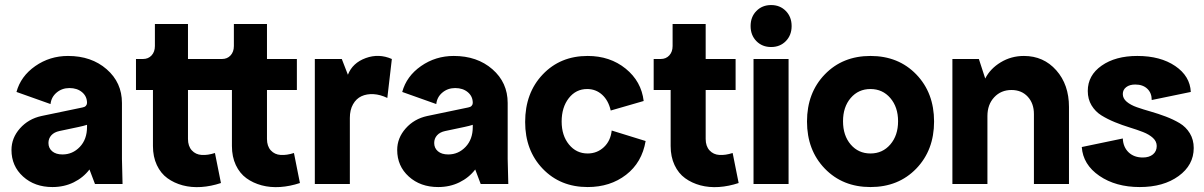

<svg xmlns="http://www.w3.org/2000/svg" viewBox="-20 -736 4815 768"><path d="M189.9 12.2Q118.7 12.2 72.3 -29.8Q25.9 -71.8 25.9 -136.2Q25.9 -184.1 59.8 -222.4Q93.8 -260.7 146 -272L310.1 -306.2Q318.8 -307.6 323.5 -312.7Q328.1 -317.9 328.1 -324.2Q328.1 -350.6 308.3 -367.2Q288.6 -383.8 257.8 -383.8Q228 -383.8 206.5 -365.7Q185.1 -347.7 182.1 -319.8L45.9 -368.2Q63 -431.2 121.1 -471.7Q179.2 -512.2 252 -512.2Q345.7 -512.2 406.7 -459Q467.8 -405.8 467.8 -324.2V-100.1L470.2 0H359.9L337.9 -58.1Q313 -25.4 274.7 -6.6Q236.3 12.2 189.9 12.2ZM173.8 -164.1Q173.8 -143.6 188.7 -130.9Q203.6 -118.2 230 -118.2Q270.5 -118.2 299.3 -148.4Q328.1 -178.7 328.1 -228V-236.8Q314.9 -232.4 293.9 -228L217.8 -211.9Q196.8 -207.5 185.3 -194.8Q173.8 -182.1 173.8 -164.1Z M863.8 -3.9Q824.2 9.3 784.9 12Q745.6 14.6 710.9 5.4Q676.3 -3.9 649.7 -23.2Q623 -42.5 607.4 -75.7Q591.8 -108.9 591.8 -151.9V-376H523.9V-500H551.8Q573.2 -500 586.4 -514.4Q599.6 -528.8 599.6 -551.8V-640.1H731.9V-500H867.7Q889.2 -500 902.3 -514.4Q915.5 -528.8 915.5 -551.8V-640.1H1047.9V-500H1167.5V-376H1047.9V-180.2Q1047.9 -151.4 1063.2 -134.5Q1078.6 -117.7 1102.8 -116.2Q1127 -114.7 1155.8 -124L1179.7 -3.9Q1140.1 9.3 1100.8 12Q1061.5 14.6 1026.9 5.4Q992.2 -3.9 965.6 -23.2Q939 -42.5 923.3 -75.7Q907.7 -108.9 907.7 -151.9V-376H731.9V-180.2Q731.9 -151.4 747.3 -134.5Q762.7 -117.7 786.9 -116.2Q811 -114.7 839.8 -124Z M1239.3 0V-500H1347.2L1371.6 -437Q1390.1 -484.4 1442.9 -503.7Q1495.6 -522.9 1547.4 -500L1529.3 -344.2Q1501 -357.9 1473.9 -359.4Q1446.8 -360.8 1425.8 -351.1Q1404.8 -341.3 1392.1 -318.8Q1379.4 -296.4 1379.4 -264.2V0Z M1732.9 12.2Q1661.6 12.2 1615.2 -29.8Q1568.8 -71.8 1568.8 -136.2Q1568.8 -184.1 1602.8 -222.4Q1636.7 -260.7 1689 -272L1853 -306.2Q1861.8 -307.6 1866.5 -312.7Q1871.1 -317.9 1871.1 -324.2Q1871.1 -350.6 1851.3 -367.2Q1831.5 -383.8 1800.8 -383.8Q1771 -383.8 1749.5 -365.7Q1728 -347.7 1725.1 -319.8L1588.9 -368.2Q1606 -431.2 1664.1 -471.7Q1722.2 -512.2 1794.9 -512.2Q1888.7 -512.2 1949.7 -459Q2010.7 -405.8 2010.7 -324.2V-100.1L2013.2 0H1902.8L1880.9 -58.1Q1856 -25.4 1817.6 -6.6Q1779.3 12.2 1732.9 12.2ZM1716.8 -164.1Q1716.8 -143.6 1731.7 -130.9Q1746.6 -118.2 1772.9 -118.2Q1813.5 -118.2 1842.3 -148.4Q1871.1 -178.7 1871.1 -228V-236.8Q1857.9 -232.4 1836.9 -228L1760.7 -211.9Q1739.7 -207.5 1728.3 -194.8Q1716.8 -182.1 1716.8 -164.1Z M2330.6 12.2Q2221.2 12.2 2150.9 -61Q2080.6 -134.3 2080.6 -248Q2080.6 -364.3 2150.9 -438.2Q2221.2 -512.2 2330.6 -512.2Q2419.9 -512.2 2482.7 -461.4Q2545.4 -410.6 2554.7 -332L2422.9 -293.9Q2413.6 -334.5 2388.4 -357.2Q2363.3 -379.9 2328.6 -379.9Q2283.7 -379.9 2255.1 -343.3Q2226.6 -306.6 2226.6 -250Q2226.6 -193.8 2255.9 -158Q2285.2 -122.1 2330.6 -122.1Q2368.2 -122.1 2395.3 -147.2Q2422.4 -172.4 2426.8 -213.9L2562.5 -171.9Q2547.9 -85.9 2484.4 -36.9Q2420.9 12.2 2330.6 12.2Z M2934.6 -3.9Q2895 9.3 2855.7 12Q2816.4 14.6 2781.7 5.4Q2747.1 -3.9 2720.5 -23.2Q2693.8 -42.5 2678.2 -75.7Q2662.6 -108.9 2662.6 -151.9V-376H2594.7V-500H2622.6Q2644 -500 2657.2 -514.4Q2670.4 -528.8 2670.4 -551.8V-640.1H2802.7V-500H2922.4V-376H2802.7V-180.2Q2802.7 -151.4 2818.1 -134.5Q2833.5 -117.7 2857.7 -116.2Q2881.8 -114.7 2910.6 -124Z M2994.1 -500H3134.3V0H2994.1ZM3005.6 -571.5Q2982.4 -595.2 2982.4 -631.8Q2982.4 -668.5 3005.6 -692.1Q3028.8 -715.8 3064.5 -715.8Q3100.1 -715.8 3123.3 -692.1Q3146.5 -668.5 3146.5 -631.8Q3146.5 -595.2 3123.3 -571.5Q3100.1 -547.9 3064.5 -547.9Q3028.8 -547.9 3005.6 -571.5Z M3461.9 12.2Q3350.6 12.2 3279.3 -61.5Q3208 -135.3 3208 -250Q3208 -364.7 3279.3 -438.5Q3350.6 -512.2 3461.9 -512.2Q3573.7 -512.2 3645 -438.5Q3716.3 -364.7 3716.3 -250Q3716.3 -135.3 3645 -61.5Q3573.7 12.2 3461.9 12.2ZM3382.8 -344Q3352.1 -308.1 3352.1 -251Q3352.1 -193.8 3382.8 -158Q3413.6 -122.1 3461.9 -122.1Q3510.3 -122.1 3541.3 -158.2Q3572.3 -194.3 3572.3 -251Q3572.3 -307.6 3541.3 -343.8Q3510.3 -379.9 3461.9 -379.9Q3413.6 -379.9 3382.8 -344Z M3789.6 0V-500H3895.5L3920.9 -421.9Q3940.9 -461.4 3982.9 -486.8Q4024.9 -512.2 4075.7 -512.2Q4154.3 -512.2 4205.1 -454.8Q4255.9 -397.5 4255.9 -308.1V0H4115.7V-279.8Q4115.7 -322.3 4091.1 -349.1Q4066.4 -376 4025.9 -376Q3983.9 -376 3956.8 -346.9Q3929.7 -317.9 3929.7 -272V0Z M4539.1 12.2Q4442.9 12.2 4377.4 -32.7Q4312 -77.6 4307.1 -147.9L4471.2 -182.1Q4472.7 -147.5 4494.4 -126.7Q4516.1 -106 4551.3 -106Q4576.7 -106 4591.8 -118.4Q4606.9 -130.9 4606.9 -151.9Q4606.9 -170.4 4591.8 -184.3Q4576.7 -198.2 4552.2 -207.8Q4527.8 -217.3 4498.3 -226.3Q4468.8 -235.4 4439.5 -247.3Q4410.2 -259.3 4385.7 -274.4Q4361.3 -289.6 4346.2 -314.5Q4331.1 -339.4 4331.1 -372.1Q4331.1 -434.6 4386.5 -473.4Q4441.9 -512.2 4529.3 -512.2Q4621.6 -512.2 4680.9 -471.9Q4740.2 -431.6 4743.2 -368.2L4586.9 -335.9Q4586.9 -364.3 4569.1 -381.1Q4551.3 -397.9 4521 -397.9Q4498.5 -397.9 4484.9 -387.5Q4471.2 -377 4471.2 -359.9Q4471.2 -342.3 4486.8 -329.1Q4502.4 -315.9 4527.6 -307.1Q4552.7 -298.3 4582.8 -289.8Q4612.8 -281.2 4643.1 -269.8Q4673.3 -258.3 4698.5 -243.4Q4723.6 -228.5 4739.3 -202.9Q4754.9 -177.2 4754.9 -144Q4754.9 -75.7 4694.3 -31.7Q4633.8 12.2 4539.1 12.2Z"/></svg>

Font: Apfel Grotezk
Style: Bold
Weight: 700
Designer: Luigi Gorlero
Foundry: Collletttivo
Version: Version 2.000;FEAKit 1.0